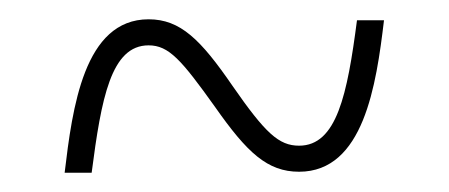

<svg xmlns="http://www.w3.org/2000/svg" viewBox="-20 -456 465 199"><path d="M47 -277H75C85 -354 95 -409 134 -409C155 -409 168 -394 203 -345C236 -298 257 -278 290 -278C357 -278 370 -368 378 -435H350C340 -358 329 -305 290 -305C269 -305 255 -318 221 -367C188 -415 167 -436 134 -436C67 -436 55 -344 47 -277Z"/></svg>

Font: Noto Serif Devanagari ExtraCondensed Thin
Style: Regular
Weight: 100
Width: 2
Designer: Universal Thirst, Indian Type Foundry and the Monotype Design Team
Foundry: Monotype Imaging Inc.
Version: Version 2.004